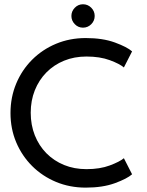

<svg xmlns="http://www.w3.org/2000/svg" viewBox="-20 -846 672 878"><path d="M375.5 -72.5Q437 -72.5 482.2 -89.5Q527.5 -106.5 546.5 -122.5L584 -49Q561.5 -29 505.8 -8.5Q450 12 372 12Q299 12 236.5 -14Q174 -40 127.2 -86.5Q80.5 -133 54.2 -195Q28 -257 28 -329Q28 -401 54 -463.5Q80 -526 126.8 -572.8Q173.5 -619.5 236.2 -645.8Q299 -672 372 -672Q450 -672 505.8 -651.5Q561.5 -631 584 -611L546.5 -537.5Q527.5 -554 482.2 -570.8Q437 -587.5 375.5 -587.5Q319.5 -587.5 273 -568.5Q226.5 -549.5 192.2 -514.8Q158 -480 139.2 -433Q120.5 -386 120.5 -330.5Q120.5 -274.5 139.2 -227.2Q158 -180 192.2 -145.2Q226.5 -110.5 273 -91.5Q319.5 -72.5 375.5 -72.5ZM359.5 -719.5Q337.5 -719.5 322 -735.5Q306.5 -751.5 306.5 -773Q306.5 -794.5 322 -810.5Q337.5 -826.5 359.5 -826.5Q381.5 -826.5 397.2 -810.8Q413 -795 413 -773Q413 -751 397.2 -735.2Q381.5 -719.5 359.5 -719.5Z"/></svg>

Font: League Spartan Thin
Style: Regular
Weight: 400
Version: Version 2.002